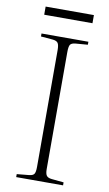

<svg xmlns="http://www.w3.org/2000/svg" viewBox="-95 -905 541 952"><g transform="rotate(10 175.5 -429.0)"><path d="M58 0V-15L120 -21Q139 -23 145 -32.5Q151 -42 151 -68V-655Q151 -681 144.5 -691Q138 -701 118 -703L58 -708V-723H294V-708L231 -703Q212 -701 206 -691.5Q200 -682 200 -654V-66Q200 -42 207 -32.5Q214 -23 233 -21L294 -15V0ZM55 -817V-858H298V-817Z"/></g></svg>

Font: Literata 60pt ExtraLight
Style: Regular
Weight: 250
Designer: Latin by Veronika Burian and Jose Scaglione. Greek by Irene Vlachou. Cyrillic by Vera Evstafieva.
Foundry: TypeTogether
Version: Version 3.103;gftools[0.9.29]